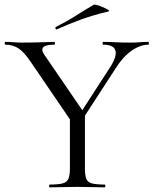

<svg xmlns="http://www.w3.org/2000/svg" viewBox="-24 -805 659 825"><path d="M301.2 -287.6 450.6 -518.2Q479.6 -564.6 471.7 -588.8Q463.8 -613 419.2 -613Q417 -613 417 -619Q417 -625 419.2 -625Q446.4 -625 471.2 -623.5Q496 -622 535.8 -622Q560.8 -622 576.3 -623.5Q591.8 -625 613.8 -625Q615.8 -625 615.8 -619Q615.8 -613 613.8 -613Q589.8 -613 565 -601.1Q540.2 -589.2 517.4 -567.2Q494.6 -545.2 474.6 -514L318.2 -273ZM290.4 -271.6 110.4 -535.6Q81.6 -579.2 56.9 -596.1Q32.2 -613 -0.6 -613Q-3.6 -613 -3.6 -619Q-3.6 -625 -0.6 -625Q16 -625 34.8 -623.5Q53.6 -622 70.2 -622Q97.4 -622 122.6 -622.5Q147.8 -623 170.3 -624Q192.8 -625 210 -625Q212 -625 212 -619Q212 -613 210 -613Q171.4 -613 161.5 -601.8Q151.6 -590.6 168 -567.6L339.2 -317.4ZM276.4 -310 341 -319V-81Q341 -52 346.8 -37Q352.6 -22 370.8 -17Q389 -12 425.6 -12Q428.6 -12 428.6 -6Q428.6 0 425.6 0Q402 0 372.5 -1Q343 -2 308.2 -2Q274.6 -2 244 -1Q213.4 0 189.8 0Q187 0 187 -6Q187 -12 189.8 -12Q226.4 -12 245.1 -17Q263.8 -22 270.1 -37Q276.4 -52 276.4 -81ZM220.6 -679Q216.6 -677 214.6 -682.5Q212.6 -688 215.6 -689Q262.8 -712.6 301.2 -737.2Q339.6 -761.8 378.4 -784.2Q381.6 -786.6 394.3 -782.9Q407 -779.2 420.5 -773.2Q434 -767.2 441.3 -762.2Q448.6 -757.2 442.6 -756Q375.6 -740 323.6 -721Q271.6 -702 220.6 -679Z"/></svg>

Font: Cormorant Light
Style: Regular
Weight: 300
Designer: Christian Thalmann (Catharsis Fonts)
Foundry: Catharsis Fonts
Version: Version 4.000